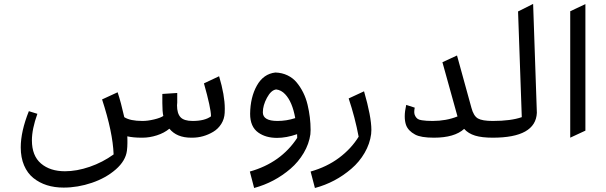

<svg xmlns="http://www.w3.org/2000/svg" viewBox="-20 -687 3024 958"><path d="M615.2 -6.8Q615.7 0.5 615.7 9.8V27.3Q615.7 45.4 613.3 64.9Q606.9 115.2 557.9 158.2Q508.8 201.2 438.5 225.1Q368.2 249 297.4 249Q206.1 249 146.5 201.2Q116.7 177.2 100.1 138.2Q83.5 99.1 83.5 48.3Q83.5 -31.2 124 -132.3L166.5 -119.1Q139.2 -43 139.2 13.2Q139.2 90.3 184.6 128.9Q230 167.5 304.2 167.5Q362.8 167.5 427.5 145.3Q492.2 123 546.9 83.5Q543 -26.9 489.3 -190.9L566.9 -226.6Q584 -174.8 600.1 -102.5Q628.9 -83.5 690.9 -83.5Q717.3 -83.5 748.8 -91.1Q780.3 -98.6 794.9 -108.4Q790 -129.4 790 -172.4V-218.3L864.3 -223.1V-174.8L863.3 -161.6Q863.3 -121.1 880.6 -102.3Q897.9 -83.5 940.9 -83.5Q1001.5 -83.5 1032.7 -106.4V-108.4Q1032.7 -146.5 997.6 -271L1073.2 -306.6Q1101.6 -211.4 1101.6 -145Q1101.6 -127.4 1101.1 -124Q1099.6 -93.3 1084 -68.6Q1068.4 -43.9 1043.9 -29.3Q994.6 0 939 0H934.1Q861.8 0 825.2 -44.9Q799.3 -23.4 762.7 -11.7Q726.1 0 690.9 0H686.5Q644.5 0 615.2 -6.8Z M1291.5 -126.5Q1291.5 -83.5 1364.7 -83.5Q1409.7 -83.5 1453.1 -97.7Q1438.5 -179.2 1402.8 -216.8Q1383.3 -237.8 1357.9 -240.7Q1332.5 -237.3 1312 -199.2Q1291.5 -161.1 1291.5 -126.5ZM1529.8 -38.6 1528.8 -20V-17.6Q1522 31.2 1495.4 76.2Q1468.8 121.1 1429.7 154.8Q1349.6 223.6 1248 251L1226.6 168.9Q1381.3 125.5 1462.9 1Q1462.4 -2 1462.4 -17.6Q1409.2 1 1362.3 1Q1306.2 1 1269 -25.4Q1228 -54.2 1228 -119.1Q1229 -201.7 1261.7 -260Q1294.4 -318.4 1354 -325.2Q1387.2 -324.2 1414.6 -311Q1441.9 -297.9 1460.4 -275.4Q1479 -252.9 1492.9 -225.1Q1506.8 -197.3 1514.6 -164.6Q1529.8 -101.1 1529.8 -38.6Z M1833 -38.6Q1833 -26.4 1832 -21.5V-19Q1825.7 30.3 1799.3 75.7Q1772.9 121.1 1733.4 154.8Q1652.8 224.1 1551.3 251L1529.8 168.9Q1610.8 146 1671.6 100.6Q1732.4 55.2 1769.5 -4.9Q1751.5 -100.6 1719.7 -195.8L1796.4 -231.4Q1833 -105 1833 -38.6Z M2005.9 -63.5Q1999.5 -82 1999.5 -106.7Q1999.5 -131.3 2006.8 -163.6L2049.3 -149.9Q2046.9 -137.7 2046.9 -127.2Q2046.9 -116.7 2052.2 -107.4Q2057.6 -98.1 2064.5 -93.5Q2071.3 -88.9 2085.4 -86.9Q2106 -83.5 2138.7 -83.5Q2206.5 -83.5 2262.7 -106L2187.5 -376.5L2260.3 -410.2L2332 -149.9Q2342.8 -108.4 2364.7 -95.9Q2386.7 -83.5 2438.5 -83.5V0Q2384.3 0 2350.6 -10.3Q2316.9 -20.5 2295.9 -43.9Q2248 0 2145 0Q2080.1 0 2051.3 -15.6Q2016.6 -34.2 2005.9 -63.5Z M2438.5 -83.5Q2529.8 -83.5 2583.5 -102.5L2564.9 -629.9L2640.1 -667.5L2658.7 -124Q2652.8 0 2438.5 0Q2422.9 0 2409.9 -12.7Q2397 -25.4 2397 -41.5Q2397.9 -57.6 2410.4 -70.6Q2422.9 -83.5 2438.5 -83.5Z M2825.2 0V-630.9L2900.9 -666.5V-35.2Z"/></svg>

Font: Shahab
Style: Regular
Weight: 400
Designer: Mohammad Saleh Souzanchi
Foundry: http://font-store.ir
Version: Version:0.0.2;RFB:1.2.5;Building:2016-11-27 11:18:45.721916